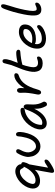

<svg xmlns="http://www.w3.org/2000/svg" viewBox="1290 -2132 1056 3676"><g transform="rotate(-90 1818.0 -294.0)"><path d="M380.9 213.9Q361.8 213.9 352.8 199.2Q343.8 184.6 348.1 159.2Q362.3 85.4 376.7 -3.2Q391.1 -91.8 404.8 -154.8Q359.4 -106.4 304.4 -80.8Q249.5 -55.2 193.8 -55.2Q108.9 -55.2 72 -105.5Q35.2 -155.8 50.8 -235.8Q61.5 -289.6 94.2 -343Q127 -396.5 171.4 -437.3Q215.8 -478 270.3 -503.4Q324.7 -528.8 376 -528.8Q437 -528.8 476.1 -492.9Q515.1 -457 512.2 -414.1H517.1Q537.1 -414.1 546.1 -398.7Q555.2 -383.3 549.8 -360.8Q541 -313.5 508.8 -258.8Q493.2 -178.2 475.3 -71.3Q457.5 35.6 445.8 99.1Q512.7 55.7 535.6 43.2Q558.6 30.8 576.2 30.8Q589.4 30.8 596.2 41.3Q603 51.8 600.1 66.9Q596.7 83.5 587.9 95.5Q579.1 107.4 561 121.1Q512.7 155.8 459.5 184.8Q406.2 213.9 380.9 213.9ZM137.2 -216.8Q128.9 -179.7 146.2 -160.4Q163.6 -141.1 203.1 -141.1Q276.9 -141.1 347.9 -201.7Q418.9 -262.2 464.8 -366.2Q443.8 -366.2 435.1 -390.1Q420.9 -419.4 407.7 -430.2Q394.5 -440.9 368.2 -440.9Q323.7 -440.9 273.4 -407.5Q223.1 -374 185.3 -321.5Q147.5 -269 137.2 -216.8Z M856.9 -47.9Q819.3 -47.9 786.6 -60.3Q753.9 -72.8 731 -93.8Q708 -114.7 689.9 -142.6Q671.9 -170.4 663.8 -200.9Q655.8 -231.4 652.3 -263.4Q648.9 -295.4 655.8 -324.2Q672.9 -407.7 722.2 -487.8Q733.9 -512.2 764.2 -512.2Q784.7 -512.2 793.2 -498.5Q801.8 -484.9 797.9 -460.9Q794.4 -446.3 784.2 -428.7Q773.9 -411.1 761.7 -383.5Q749.5 -356 741.2 -315.9Q733.4 -275.4 746.8 -232.4Q760.3 -189.5 789.1 -161.1Q817.9 -132.8 851.1 -132.8Q915 -132.8 961.9 -193.6Q1008.8 -254.4 1030.8 -372.1Q1036.6 -395 1039.1 -412.4Q1041.5 -429.7 1043 -447.8Q1044.4 -465.8 1045.9 -477.1Q1052.2 -515.1 1085 -515.1Q1115.2 -515.1 1125.2 -480.7Q1135.3 -446.3 1121.1 -365.2Q1089.4 -209 1017.3 -128.4Q945.3 -47.9 856.9 -47.9Z M1296.9 73.2Q1229.5 73.2 1198.5 25.4Q1167.5 -22.5 1182.6 -98.1Q1194.8 -157.2 1230 -216.6Q1265.1 -275.9 1313.7 -323Q1362.3 -370.1 1424.3 -399.7Q1486.3 -429.2 1546.9 -429.2Q1570.8 -429.2 1583 -416.3Q1595.2 -403.3 1590.8 -379.9Q1584.5 -353.5 1553.7 -349.1Q1483.9 -339.4 1422.6 -300.3Q1361.3 -261.2 1322.3 -205.8Q1283.2 -150.4 1271.5 -89.8Q1262.7 -51.8 1266.6 -20Q1282.7 -12.2 1311.5 -12.2Q1376 -12.2 1441.7 -94.2Q1507.3 -176.3 1562.5 -329.1Q1578.1 -369.1 1611.8 -369.1Q1634.8 -369.1 1647.5 -349.6Q1660.2 -330.1 1658.7 -299.8Q1654.8 -235.4 1654.8 -186Q1654.8 -136.7 1666.3 -90.1Q1677.7 -43.5 1703.6 2Q1716.8 22.9 1702.1 50Q1687.5 77.1 1659.7 77.1Q1634.3 77.1 1622.6 54.2Q1596.7 7.3 1584.2 -41.3Q1571.8 -89.8 1573.7 -165Q1543.9 -102.1 1507.8 -54.7Q1471.7 -7.3 1435.5 19.8Q1399.4 46.9 1364.7 60.1Q1330.1 73.2 1296.9 73.2Z M1884.3 -35.2Q1863.8 -35.2 1852.5 -56.6Q1841.3 -78.1 1847.2 -106.9Q1888.2 -308.1 1879.9 -392.1Q1876.5 -429.7 1880.9 -455.1Q1884.8 -473.1 1897.5 -484.6Q1910.2 -496.1 1927.2 -496.1Q1954.6 -496.1 1965.3 -464.6Q1976.1 -433.1 1967.3 -356Q2003.9 -418.5 2050 -463.1Q2096.2 -507.8 2137.2 -527.8Q2178.2 -547.9 2212.9 -547.9Q2237.8 -547.9 2247.3 -535.9Q2256.8 -523.9 2252.9 -503.9Q2247.6 -473.6 2210.9 -462.9Q2159.7 -446.8 2118.4 -416Q2077.1 -385.3 2045.4 -340.1Q2013.7 -294.9 1990 -240.7Q1966.3 -186.5 1946.3 -116.2Q1932.1 -67.9 1919.7 -51.5Q1907.2 -35.2 1884.3 -35.2Z M2444.8 -4.9Q2391.1 -4.9 2354.5 -23.9Q2317.9 -43 2301 -76.7Q2284.2 -110.4 2280.5 -157Q2276.9 -203.6 2289.6 -258.8Q2302.7 -324.2 2324.2 -384.3Q2345.7 -444.3 2371.3 -503.9Q2397 -563.5 2409.7 -604Q2419.4 -637.7 2429.9 -680.7Q2440.4 -723.6 2445.8 -740.2Q2454.6 -773.9 2487.8 -773.9Q2550.8 -773.9 2502 -615.2Q2478 -543.5 2452.6 -482.9Q2561.5 -511.2 2647.9 -511.2Q2675.8 -511.2 2691.7 -497.1Q2707.5 -482.9 2703.6 -462.9Q2698.2 -436 2661.6 -433.1Q2523.4 -422.9 2416.5 -393.1Q2395 -335.4 2377 -250Q2360.4 -165.5 2379.4 -129.9Q2398.4 -94.2 2453.6 -94.2Q2485.8 -94.2 2511 -104Q2536.1 -113.8 2546.9 -113.8Q2578.6 -113.8 2572.8 -74.2Q2566.9 -44.9 2531.7 -24.9Q2496.6 -4.9 2444.8 -4.9Z M2921.4 59.1Q2872.6 59.1 2835.2 47.6Q2797.9 36.1 2774.9 15.1Q2752 -5.9 2738.8 -35.2Q2725.6 -64.5 2724.9 -99.9Q2724.1 -135.3 2731.4 -175.8Q2741.7 -226.6 2770.3 -277.1Q2798.8 -327.6 2839.4 -368.4Q2879.9 -409.2 2933.8 -434.6Q2987.8 -460 3043.5 -460Q3124.5 -460 3161.4 -420.7Q3198.2 -381.3 3183.6 -306.2Q3173.3 -252.4 3133.3 -212.9Q3093.3 -173.3 3035.9 -154.1Q2978.5 -134.8 2910.6 -134.8Q2839.4 -134.8 2814.5 -154.8Q2802.7 -95.2 2826.4 -58.1Q2850.1 -21 2915.5 -21Q2955.1 -21 2989.7 -30.3Q3024.4 -39.6 3047.6 -53Q3070.8 -66.4 3089.4 -79.8Q3107.9 -93.3 3122.3 -102.5Q3136.7 -111.8 3146.5 -111.8Q3163.6 -111.8 3171.1 -99.1Q3178.7 -86.4 3174.3 -65.9Q3168.5 -39.1 3131.8 -10.3Q3095.2 18.6 3037.1 38.8Q2979 59.1 2921.4 59.1ZM2832.5 -210Q2836.9 -210 2859.9 -206.5Q2882.8 -203.1 2907.2 -203.1Q2983.4 -203.1 3036.1 -233.6Q3088.9 -264.2 3098.6 -314Q3105.5 -345.7 3091.6 -360.8Q3077.6 -376 3038.6 -376Q2974.1 -376 2917 -328.9Q2859.9 -281.7 2830.6 -210Z M3473.6 -30.8Q3446.3 -30.8 3426.5 -37.4Q3406.7 -43.9 3388.9 -64.9Q3371.1 -85.9 3364 -121.6Q3356.9 -157.2 3360.1 -219.5Q3363.3 -281.7 3380.4 -366.2Q3404.3 -481.9 3427.7 -563.7Q3451.2 -645.5 3483.4 -733.9Q3497.6 -771.5 3510.7 -786.6Q3523.9 -801.8 3541.5 -801.8Q3585.9 -801.8 3570.3 -728Q3564.9 -701.2 3548.6 -651.9Q3532.2 -602.5 3509.3 -522.9Q3486.3 -443.4 3466.3 -346.2Q3456.1 -293.5 3451.2 -253.9Q3446.3 -214.4 3446.5 -189.2Q3446.8 -164.1 3451.4 -148.2Q3456.1 -132.3 3463.4 -126.2Q3470.7 -120.1 3481.4 -120.1Q3505.4 -120.1 3523.7 -127Q3542 -133.8 3555.4 -140.4Q3568.8 -147 3580.6 -147Q3611.3 -147 3604.5 -109.9Q3598.6 -77.6 3559.1 -54.2Q3519.5 -30.8 3473.6 -30.8Z"/></g></svg>

Font: Shantell Sans Irregular Bouncy
Style: Italic
Weight: 400
Italic angle: -11.31°
Designer: Stephen Nixon, Anya Danilova, Shantell Martin
Foundry: Arrow Type
Version: Version 1.006;[9816181b4]